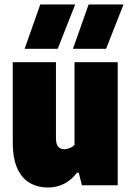

<svg xmlns="http://www.w3.org/2000/svg" viewBox="-20 -828 585 858"><path d="M194 10Q150 10 114.5 -9.8Q79 -29.5 58 -74Q37 -118.5 37 -193V-550H230V-211Q230 -182.5 240.8 -171.8Q251.5 -161 267 -161Q278.5 -161 291.8 -166.5Q305 -172 313 -181V-550H506V0H346L332 -56H324Q273 10 194 10ZM306 -610 376 -808H532L454 -610ZM90 -610 160 -808H316L238 -610Z"/></svg>

Font: Encode Sans Condensed Black
Style: Regular
Weight: 900
Width: 3
Designer: Multiple Designers
Foundry: Impallari Type
Version: Version 3.000; ttfautohint (v1.8.3) -l 8 -r 50 -G 200 -x 14 